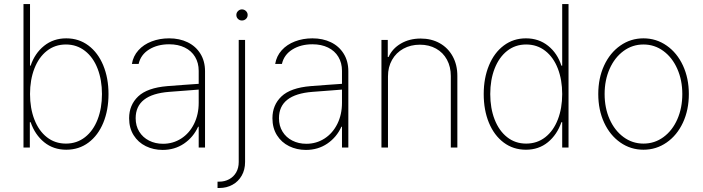

<svg xmlns="http://www.w3.org/2000/svg" viewBox="-20 -727 3463 946"><path d="M95.7 -707H127.9V-403.3H130.9Q151.4 -464.4 197.3 -501.2Q243.2 -538.1 306.6 -538.1Q368.7 -538.1 415.8 -502.7Q462.9 -467.3 488.8 -404.8Q514.6 -342.3 514.6 -263.7Q514.6 -184.6 489 -122.3Q463.4 -60.1 416.3 -24.7Q369.1 10.7 306.6 10.7Q243.2 10.7 197.8 -26.1Q152.3 -63 130.9 -125H127V0H95.7ZM304.7 -19.5Q358.9 -19.5 399.2 -51.3Q439.5 -83 460.9 -138.4Q482.4 -193.8 482.4 -263.7Q482.4 -333 460.9 -388.7Q439.5 -444.3 398.9 -476.1Q358.4 -507.8 304.7 -507.8Q251 -507.8 210.9 -476.3Q170.9 -444.8 149.4 -389.2Q127.9 -333.5 127.9 -263.7Q127.9 -193.8 149.4 -138.2Q170.9 -82.5 210.9 -51Q251 -19.5 304.7 -19.5Z M804.7 -302.7Q841.3 -305.7 885 -308.8Q928.7 -312 959 -314V-377.9Q959 -417 941.2 -446.8Q923.3 -476.6 890.4 -492.7Q857.4 -508.8 813.5 -508.8Q755.9 -508.8 714.6 -483.2Q673.3 -457.5 663.1 -412.1H629.9Q636.2 -450.7 661.9 -479.2Q687.5 -507.8 727.1 -522.9Q766.6 -538.1 813.5 -538.1Q864.3 -538.1 904.3 -518.8Q944.3 -499.5 967.3 -462.6Q990.2 -425.8 990.2 -376V0H959V-102.5H956.1Q932.6 -50.8 886.7 -19.5Q840.8 11.7 781.2 11.7Q736.3 11.7 698.5 -6.8Q660.6 -25.4 638.4 -60.8Q616.2 -96.2 616.2 -144.5Q616.2 -209.5 660.9 -252Q705.6 -294.4 804.7 -302.7ZM783.2 -18.6Q832.5 -18.6 872.8 -44.4Q913.1 -70.3 936 -116.5Q959 -162.6 959 -220.7V-285.6L916 -282.2Q828.6 -274.9 813.5 -274.4Q648.4 -261.7 648.4 -144.5Q648.4 -106.9 666 -78.4Q683.6 -49.8 714.4 -34.2Q745.1 -18.6 783.2 -18.6Z M1187.5 -530.3V71.3Q1187.5 109.4 1170.9 138.4Q1154.3 167.5 1125.5 183.3Q1096.7 199.2 1061.5 199.2H1051.8V168H1060.5Q1086.9 168 1108.9 156.2Q1130.9 144.5 1143.6 122.6Q1156.2 100.6 1156.2 71.3V-530.3ZM1144.5 -653.3Q1144.5 -664.6 1152.8 -672.6Q1161.1 -680.7 1171.9 -680.7Q1183.6 -680.7 1191.9 -672.6Q1200.2 -664.6 1200.2 -653.3Q1200.2 -641.6 1191.9 -633.8Q1183.6 -626 1171.9 -626Q1160.6 -626 1152.6 -633.8Q1144.5 -641.6 1144.5 -653.3Z M1510.7 -302.7Q1547.4 -305.7 1591.1 -308.8Q1634.8 -312 1665 -314V-377.9Q1665 -417 1647.2 -446.8Q1629.4 -476.6 1596.4 -492.7Q1563.5 -508.8 1519.5 -508.8Q1461.9 -508.8 1420.7 -483.2Q1379.4 -457.5 1369.1 -412.1H1335.9Q1342.3 -450.7 1367.9 -479.2Q1393.6 -507.8 1433.1 -522.9Q1472.7 -538.1 1519.5 -538.1Q1570.3 -538.1 1610.4 -518.8Q1650.4 -499.5 1673.3 -462.6Q1696.3 -425.8 1696.3 -376V0H1665V-102.5H1662.1Q1638.7 -50.8 1592.8 -19.5Q1546.9 11.7 1487.3 11.7Q1442.4 11.7 1404.5 -6.8Q1366.7 -25.4 1344.5 -60.8Q1322.3 -96.2 1322.3 -144.5Q1322.3 -209.5 1366.9 -252Q1411.6 -294.4 1510.7 -302.7ZM1489.3 -18.6Q1538.6 -18.6 1578.9 -44.4Q1619.1 -70.3 1642.1 -116.5Q1665 -162.6 1665 -220.7V-285.6L1622.1 -282.2Q1534.7 -274.9 1519.5 -274.4Q1354.5 -261.7 1354.5 -144.5Q1354.5 -106.9 1372.1 -78.4Q1389.6 -49.8 1420.4 -34.2Q1451.2 -18.6 1489.3 -18.6Z M1891.6 0H1859.4V-530.3H1890.6V-446.3H1894.5Q1913.1 -487.8 1955.3 -512.5Q1997.6 -537.1 2052.7 -537.1Q2105.5 -537.1 2146.5 -514.2Q2187.5 -491.2 2210.4 -449.5Q2233.4 -407.7 2233.4 -353.5V0H2201.2V-352.5Q2201.2 -397.9 2182.1 -433.1Q2163.1 -468.3 2128.4 -487.5Q2093.8 -506.8 2048.8 -506.8Q2003.4 -506.8 1967.5 -487.1Q1931.6 -467.3 1911.6 -431.9Q1891.6 -396.5 1891.6 -350.6Z M2363.3 -263.7Q2363.3 -342.3 2389.2 -404.8Q2415 -467.3 2462.2 -502.7Q2509.3 -538.1 2571.3 -538.1Q2634.8 -538.1 2680.7 -501.2Q2726.6 -464.4 2746.1 -403.3H2750V-707H2781.2V0H2750V-125H2746.1Q2724.6 -63 2679.4 -26.1Q2634.3 10.7 2571.3 10.7Q2508.8 10.7 2461.7 -24.7Q2414.6 -60.1 2388.9 -122.3Q2363.3 -184.6 2363.3 -263.7ZM2750 -263.7Q2750 -333.5 2728.5 -389.2Q2707 -444.8 2666.7 -476.3Q2626.5 -507.8 2572.3 -507.8Q2518.6 -507.8 2478.5 -476.1Q2438.5 -444.3 2417 -388.9Q2395.5 -333.5 2395.5 -263.7Q2395.5 -193.8 2417 -138.4Q2438.5 -83 2478.5 -51.3Q2518.6 -19.5 2572.3 -19.5Q2626.5 -19.5 2666.7 -51Q2707 -82.5 2728.5 -138.2Q2750 -193.8 2750 -263.7Z M2927.7 -263.7Q2927.7 -341.8 2956.5 -404.3Q2985.4 -466.8 3036.4 -502.4Q3087.4 -538.1 3150.4 -538.1Q3213.4 -538.1 3264.6 -502.4Q3315.9 -466.8 3345 -404.1Q3374 -341.3 3374 -263.7Q3374 -185.5 3345 -123Q3315.9 -60.5 3264.6 -24.9Q3213.4 10.7 3150.4 10.7Q3087.4 10.7 3036.4 -24.9Q2985.4 -60.5 2956.5 -123Q2927.7 -185.5 2927.7 -263.7ZM3341.8 -263.7Q3341.8 -332 3317.1 -387.7Q3292.5 -443.4 3248.8 -475.6Q3205.1 -507.8 3150.4 -507.8Q3095.7 -507.8 3052 -475.6Q3008.3 -443.4 2983.6 -387.7Q2959 -332 2959 -263.7Q2959 -195.3 2983.6 -139.6Q3008.3 -84 3052 -51.8Q3095.7 -19.5 3150.4 -19.5Q3205.6 -19.5 3249.3 -51.8Q3293 -84 3317.4 -139.6Q3341.8 -195.3 3341.8 -263.7Z"/></svg>

Font: Pretendard Std Thin
Style: Regular
Weight: 100
Designer: Base glyphs from Inter by Rasmus Andersson; Hangeul glyphs from Noto Sans CJK(Source Han Sans) by Jang Soo-young and Kan
Foundry: Kil Hyung-jin
Version: Version 1.309